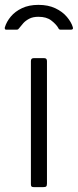

<svg xmlns="http://www.w3.org/2000/svg" viewBox="-44 -769 320 789"><path d="M149 -15Q149 -6 146 -3Q143 0 133 0H96Q88 0 85.5 -2.5Q83 -5 83 -12V-518Q83 -530 94 -530H138Q149 -530 149 -518ZM247 -647H205Q202 -647 199.5 -648.5Q197 -650 195 -655Q186 -670 166.5 -685Q147 -700 114 -700Q91 -700 76 -692Q61 -684 52 -674Q43 -664 37 -656Q33 -651 31 -649Q29 -647 23 -647H-19Q-23 -647 -24 -650.5Q-25 -654 -24 -657Q-17 -680 0.5 -701Q18 -722 46.5 -735.5Q75 -749 114 -749Q154 -749 183.5 -735Q213 -721 231 -699.5Q249 -678 255 -658Q259 -647 247 -647Z"/></svg>

Font: Libre Franklin Light
Style: Regular
Weight: 300
Designer: Pablo Impallari, Rodrigo Fuenzalida, Nhung Nguyen
Foundry: Impallari Type
Version: Version 3.000